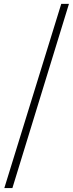

<svg xmlns="http://www.w3.org/2000/svg" viewBox="-20 -783 372 975"><path d="M2 171.9 291 -763.2H330.1L43 171.9Z"/></svg>

Font: Source Han Serif CN ExtraLight
Style: Regular
Weight: 250
Designer: Ryoko NISHIZUKA  (kana & ideographs); Frank Grießhammer (Latin, Greek & Cyrillic); Wenlong ZHANG  (bopomofo); Sandoll Co
Foundry: Adobe Systems Incorporated
Version: Version 1.001;PS 1.001;hotconv 16.6.54;makeotf.lib2.5.65590